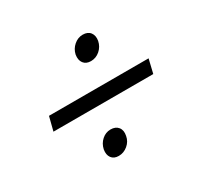

<svg xmlns="http://www.w3.org/2000/svg" viewBox="-111 -673 786 758"><g transform="rotate(-30 282.0 -294.0)"><path d="M54 -263 70 -326H524L509 -263ZM230 -51Q208 -51 197.5 -65.5Q187 -80 191 -103Q196 -127 213.5 -142.5Q231 -158 253 -158Q276 -158 287.5 -143.5Q299 -129 294 -105Q290 -82 271.5 -66.5Q253 -51 230 -51ZM322 -430Q300 -430 289 -444.5Q278 -459 282 -483Q287 -506 305 -521.5Q323 -537 345 -537Q368 -537 379 -522.5Q390 -508 386 -485Q381 -461 363 -445.5Q345 -430 322 -430Z"/></g></svg>

Font: Ubuntu Sans
Style: Italic
Weight: 400
Italic angle: -13.5°
Designer: Dalton Maag Ltd
Foundry: Dalton Maag Ltd
Version: Version 1.006